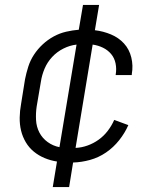

<svg xmlns="http://www.w3.org/2000/svg" viewBox="-20 -648 640 775"><path d="M193 107 210 4Q184 0 160 -10Q136 -20 116.5 -36Q97 -52 84 -74Q71 -96 65 -121Q59 -146 59.5 -173.5Q60 -201 65 -228L81 -328Q86 -353 94 -378.5Q102 -404 117 -427Q132 -450 152.5 -469Q173 -488 197 -501Q221 -514 247 -520Q273 -526 298 -528L315 -628H380L363 -526Q397 -522 428 -509Q459 -496 480.5 -472.5Q502 -449 510 -416Q518 -383 512 -349Q512 -348 512 -347Q512 -346 512 -345H447Q447 -346 447 -346.5Q447 -347 447 -347Q451 -370 446.5 -392Q442 -414 428.5 -430Q415 -446 395.5 -455.5Q376 -465 354 -468L285 -51Q309 -52 333 -60.5Q357 -69 378 -84Q399 -99 415 -120Q431 -141 441 -164L498 -143Q484 -111 461 -82Q438 -53 408 -32.5Q378 -12 343.5 -2.5Q309 7 275 8L259 107ZM220 -54 289 -468Q262 -465 236 -452Q210 -439 190.5 -418Q171 -397 160 -371Q149 -345 145 -318L128 -218Q124 -191 125.5 -163.5Q127 -136 139 -113Q151 -90 172.5 -74.5Q194 -59 220 -54Z"/></svg>

Font: Iosevka SS04 Light Extended
Style: Italic
Weight: 300
Width: 7
Italic angle: -9°
Monospace: yes
Designer: Belleve Invis
Foundry: Belleve Invis
Version: Version 19.0.0; ttfautohint (v1.8.4)